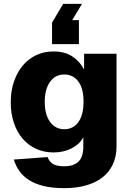

<svg xmlns="http://www.w3.org/2000/svg" viewBox="-20 -818 688 1000"><path d="M316 162Q253 162 208 151Q163 140 131.5 120Q100 100 81 73Q62 46 52 13L228 0Q236 23 255 35.5Q274 48 316 48Q363 48 388.5 24Q414 0 414 -55V-103Q395 -67 353 -45.5Q311 -24 259 -24Q210 -24 169 -42.5Q128 -61 98.5 -95Q69 -129 52.5 -177.5Q36 -226 36 -286Q36 -344 52.5 -392.5Q69 -441 98 -476Q127 -511 168 -530.5Q209 -550 258 -550Q318 -550 357 -524Q396 -498 418 -456V-538H587V-58Q587 -2 567 39.5Q547 81 511 108Q475 135 425 148.5Q375 162 316 162ZM315 -145Q361 -145 388 -182Q415 -219 415 -287Q416 -354 389 -392Q362 -430 315 -430Q267 -430 240 -391Q213 -352 213 -287Q213 -222 240.5 -183.5Q268 -145 315 -145ZM251 -588V-700L309 -798H407L356 -713H391V-588Z"/></svg>

Font: Geist ExtBd
Style: Regular
Weight: 400
Designer: Basement.studio, Andrés Briganti, Mateo Zaragoza
Foundry: Basement.studio, Vercel, Andrés Briganti, Guido Ferreyra, Mateo Zaragoza
Version: Version 1.401